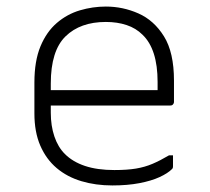

<svg xmlns="http://www.w3.org/2000/svg" viewBox="-20 -556 640 586"><path d="M303 -536Q355 -536 402.5 -515Q450 -494 480.5 -445Q511 -396 511 -310V-245Q511 -242 509.5 -239.5Q508 -237 506 -235.5Q504 -234 500 -234H212Q196 -234 180 -234Q164 -234 148 -234H129L107 -281H461Q461 -287 461 -293.5Q461 -300 461 -306Q461 -356 449.5 -392Q438 -428 415 -450Q395 -470 366.5 -479.5Q338 -489 303 -489Q225 -489 180 -445Q135 -401 135 -301V-212Q135 -172 146 -139.5Q157 -107 178 -86Q202 -62 239.5 -49.5Q277 -37 329 -37Q368 -37 395 -41.5Q422 -46 445.5 -56Q469 -66 496 -82H508Q508 -74 508 -65Q508 -56 508 -48Q508 -46 507.5 -44Q507 -42 505 -40Q492 -27 467 -15.5Q442 -4 405.5 3Q369 10 323 10Q272 10 228.5 -3Q185 -16 153 -43Q121 -70 103 -111.5Q85 -153 85 -210V-304Q85 -370 103.5 -414.5Q122 -459 153.5 -486Q185 -513 224 -524.5Q263 -536 303 -536Z"/></svg>

Font: Recursive Monospace Light
Style: Regular
Weight: 300
Version: Version 1.047